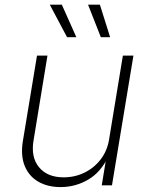

<svg xmlns="http://www.w3.org/2000/svg" viewBox="-20 -780 627 808"><path d="M235.4 7.3Q179.7 7.3 140.4 -15.9Q101.1 -39.1 83.7 -82.5Q66.4 -126 76.2 -186L135.7 -545.9H179.7L121.1 -188.5Q109.4 -118.2 144.5 -75.9Q179.7 -33.7 248 -33.7Q294.9 -33.7 335.4 -53.5Q376 -73.2 403.6 -109.1Q431.2 -145 439 -192.9L497.1 -545.9H541.5L451.2 0H408.2L428.2 -122.1H436Q404.8 -55.2 350.8 -23.9Q296.9 7.3 235.4 7.3ZM404.3 -623.5 350.6 -760.3H400.4L443.4 -623.5ZM262.2 -623.5 189.5 -760.3H240.2L301.3 -623.5Z"/></svg>

Font: Inter ExtraLight
Style: Italic
Weight: 250
Italic angle: -9.3988°
Designer: Rasmus Andersson
Foundry: rsms
Version: Version 4.001;git-66647c0bb